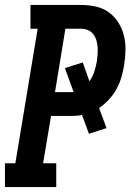

<svg xmlns="http://www.w3.org/2000/svg" viewBox="-23 -755 543 775"><path d="M-3 0V-96H39L129 -639H100V-735H304Q335 -735 364 -728.5Q393 -722 416 -705.5Q439 -689 454.5 -664.5Q470 -640 477 -612Q484 -584 483.5 -553.5Q483 -523 478 -492Q474 -468 467 -443.5Q460 -419 447.5 -396Q435 -373 417 -353.5Q399 -334 377 -319L407 -238L336 -215L308 -291Q295 -288 282.5 -287.5Q270 -287 257 -287H183L151 -96H204V0ZM199 -383H257Q262 -383 266 -383Q270 -383 274 -384L239 -480L311 -503L338 -427Q351 -445 357.5 -465.5Q364 -486 368 -507Q370 -522 371 -536.5Q372 -551 371 -565Q370 -579 366 -592.5Q362 -606 353.5 -617Q345 -628 332 -633.5Q319 -639 304 -639H241Z"/></svg>

Font: Iosevka Curly Slab Oblique
Style: Bold
Weight: 700
Italic angle: -9°
Monospace: yes
Designer: Belleve Invis
Foundry: Belleve Invis
Version: Version 11.1.0; ttfautohint (v1.8.3)